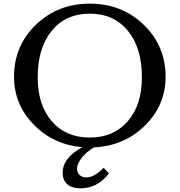

<svg xmlns="http://www.w3.org/2000/svg" viewBox="-20 -800 986 1054"><path d="M549 121 578 152Q515 234 421 234Q375 234 349.5 211.5Q324 189 324 149Q324 66 432 8Q272 -6 164.5 -116.5Q57 -227 57 -379Q57 -548 177 -664Q297 -780 473 -780Q649 -780 769 -664Q889 -548 889 -379Q889 -222 775.5 -110.5Q662 1 496 9Q454 34 428.5 66.5Q403 99 403 126Q403 147 417 160.5Q431 174 454 174Q497 174 549 121ZM473 -45Q604 -45 681.5 -134.5Q759 -224 759 -376Q759 -537 682 -631Q605 -725 473 -725Q341 -725 264 -631Q187 -537 187 -376Q187 -224 264 -134.5Q341 -45 473 -45Z"/></svg>

Font: Libre Baskerville
Style: Regular
Weight: 400
Designer: Pablo Impallari, Rodrigo Fuenzalida
Foundry: Pablo Impallari, Rodrigo Fuenzalida
Version: Version 1.000